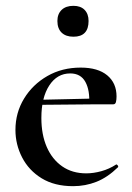

<svg xmlns="http://www.w3.org/2000/svg" viewBox="-20 -627 454 659"><path d="M231 12Q167 12 123 -15Q79 -42 56 -86.5Q33 -131 33 -181Q33 -240 62.5 -288.5Q92 -337 142.5 -366Q193 -395 257 -395Q316 -395 348 -368.5Q380 -342 380 -296Q380 -285 378 -277Q376 -269 369 -269H286Q289 -317 273 -346Q257 -375 221 -375Q176 -375 149 -333.5Q122 -292 122 -222Q122 -165 140.5 -122.5Q159 -80 193.5 -56Q228 -32 276 -32Q301 -32 328 -39.5Q355 -47 378 -62Q380 -64 383.5 -60Q387 -56 385 -53Q349 -18 311 -3Q273 12 231 12ZM93 -267 92 -284 314 -289V-269ZM232 -501Q206 -501 191.5 -515Q177 -529 177 -555Q177 -579 191.5 -593Q206 -607 232 -607Q257 -607 270.5 -593Q284 -579 284 -555Q284 -501 232 -501Z"/></svg>

Font: Cormorant Light SemiBold
Style: Regular
Weight: 600
Version: Version 4.000